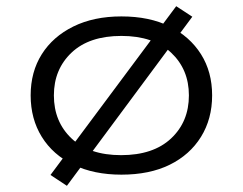

<svg xmlns="http://www.w3.org/2000/svg" viewBox="-20 -556 784 620"><path d="M372 8Q283 8 217 -24Q151 -56 115 -114Q79 -172 79 -248Q79 -324 115 -381Q151 -438 217 -470.5Q283 -503 372 -503Q463 -503 528 -470.5Q593 -438 629 -381Q665 -324 665 -248Q665 -172 629 -114Q593 -56 528 -24Q463 8 372 8ZM371 -55Q475 -55 532.5 -109Q590 -163 590 -248Q590 -332 532.5 -386Q475 -440 372 -440Q268 -440 211 -386Q154 -332 154 -248Q154 -163 211 -109Q268 -55 371 -55ZM196 44 143 9 549 -536 601 -502Z"/></svg>

Font: Nunito Sans 7pt Expanded Light
Style: Regular
Weight: 300
Width: 7
Designer: Vernon Adams
Foundry: Vernon Adams
Version: Version 3.101;gftools[0.9.27]